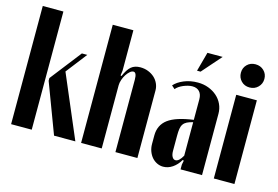

<svg xmlns="http://www.w3.org/2000/svg" viewBox="-92 -893 1589 1097"><g transform="rotate(15 702.0 -344.5)"><path d="M160 0H38V-699H160ZM260 -371 418 0H292L181 -295V-311L324 -495H356Z M576 -429Q594 -471 614.5 -488Q635 -505 668 -505Q693 -505 714.5 -496.5Q736 -488 751.5 -474Q767 -460 776 -440.5Q785 -421 785 -399V0H655V-428Q655 -471 636 -471Q626 -471 615 -461.5Q604 -452 595 -438Q586 -424 580 -406.5Q574 -389 574 -374V0H452V-699H574V-460L570 -431Z M845 -149Q845 -211 891 -245.5Q937 -280 1040 -294V-415Q1040 -445 1025 -461Q1010 -477 983 -477Q971 -477 957 -473.5Q943 -470 930 -464.5Q917 -459 906 -451.5Q895 -444 888 -435L869 -452Q889 -475 926 -490.5Q963 -506 1008 -506Q1042 -506 1071 -495Q1100 -484 1121.5 -465Q1143 -446 1155 -420Q1167 -394 1167 -364V-1H1040V-29L1045 -54L1038 -56Q1020 -25 994 -7.5Q968 10 939 10Q920 10 902.5 1.5Q885 -7 872.5 -21.5Q860 -36 852.5 -56Q845 -76 845 -99ZM998 -44Q1019 -44 1040 -82V-280Q1018 -275 1004.5 -268Q991 -261 983.5 -250Q976 -239 973.5 -222.5Q971 -206 971 -181V-92Q971 -70 978.5 -57Q986 -44 998 -44ZM985 -570 1016 -684H1106L1006 -570Z M1230 -624Q1230 -653 1249.5 -672.5Q1269 -692 1299 -692Q1329 -692 1349 -672.5Q1369 -653 1369 -624Q1369 -595 1349 -575Q1329 -555 1299 -555Q1269 -555 1249.5 -575Q1230 -595 1230 -624ZM1359 -495V0H1237V-495Z"/></g></svg>

Font: Moniqa Black Heading
Style: Regular
Weight: 900
Designer: Rajesh Rajput
Foundry: Rajesh Rajput
Version: Version 1.000